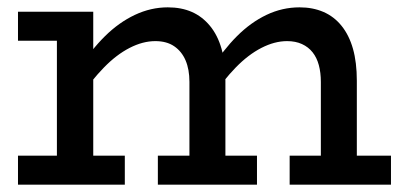

<svg xmlns="http://www.w3.org/2000/svg" viewBox="-20 -503 1097 523"><path d="M29 -392V-471H206V-392ZM135 -22V-471H234V-22ZM29 0V-79H320V0ZM496 -22V-280Q496 -314 485.5 -338.5Q475 -363 454.5 -377Q434 -391 403 -391Q369 -391 333 -372.5Q297 -354 263 -319Q229 -284 196 -236V-316Q228 -367 266 -404.5Q304 -442 347.5 -462.5Q391 -483 437 -483Q474 -483 502.5 -470.5Q531 -458 552 -432.5Q573 -407 583.5 -370Q594 -333 594 -283V-22ZM410 0V-79H680V0ZM854 -22V-280Q854 -305 848.5 -325.5Q843 -346 831.5 -360.5Q820 -375 802.5 -383Q785 -391 762 -391Q728 -391 692 -372.5Q656 -354 622 -319Q588 -284 556 -236V-316Q588 -367 625.5 -404.5Q663 -442 706 -462.5Q749 -483 796 -483Q832 -483 861 -470.5Q890 -458 910.5 -432.5Q931 -407 941.5 -370Q952 -333 952 -283V-22ZM769 0V-79H1045V0Z"/></svg>

Font: BioRhyme ExtraBold
Style: Regular
Weight: 400
Version: Version 1.600;gftools[0.9.33]